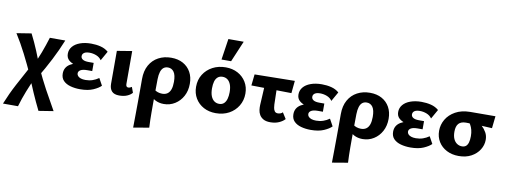

<svg xmlns="http://www.w3.org/2000/svg" viewBox="-74 -1136 4868 1851"><g transform="rotate(10 2360.0 -211.0)"><path d="M353 289Q313 208 277.5 127Q242 46 211 -35Q167 -132 118 -228.5Q69 -325 14 -412L158 -435Q197 -359 230.5 -278Q264 -197 293 -121Q340 -18 389.5 73.5Q439 165 497 266ZM4 279Q45 177 96 81Q147 -15 203 -117L269 -27Q233 51 203.5 125.5Q174 200 151 279ZM290 -30 222 -122Q259 -197 287.5 -273Q316 -349 339 -424H490Q450 -325 399.5 -226.5Q349 -128 290 -30Z M711 14Q660 14 616.5 2Q573 -10 547 -36.5Q521 -63 521 -107Q521 -169 575 -201.5Q629 -234 715 -234V-198Q668 -198 627.5 -208Q587 -218 561.5 -241Q536 -264 536 -303Q536 -343 561.5 -373.5Q587 -404 634 -421Q681 -438 742 -438Q791 -438 835 -427Q879 -416 911 -388L859 -296Q841 -323 808.5 -336Q776 -349 740 -349Q717 -349 702 -343.5Q687 -338 679 -328Q671 -318 671 -304Q671 -283 690 -271Q709 -259 748 -259H797V-179H748Q705 -179 683.5 -166.5Q662 -154 662 -133Q662 -119 672 -107.5Q682 -96 701 -89.5Q720 -83 747 -83Q784 -83 816 -94Q848 -105 876 -125L914 -56Q890 -31 839 -8.5Q788 14 711 14Z M1093 8Q1043 8 1020 -17.5Q997 -43 997 -90V-412L1143 -436V-114Q1143 -99 1148.5 -91Q1154 -83 1166 -83Q1175 -83 1183.5 -86.5Q1192 -90 1200 -95L1220 -41Q1203 -20 1170.5 -6Q1138 8 1093 8Z M1280 289Q1281 226 1281.5 163Q1282 100 1282.5 38.5Q1283 -23 1283 -80Q1283 -137 1283 -187Q1283 -267 1314.5 -323Q1346 -379 1401 -408.5Q1456 -438 1526 -438Q1593 -438 1642 -411Q1691 -384 1718 -335.5Q1745 -287 1745 -221Q1745 -153 1716.5 -100Q1688 -47 1639 -16.5Q1590 14 1530 14Q1483 14 1445.5 -6Q1408 -26 1394 -61L1419 -109Q1433 -95 1455 -88Q1477 -81 1498 -81Q1530 -81 1550.5 -96Q1571 -111 1581 -140Q1591 -169 1591 -213Q1591 -279 1569.5 -309.5Q1548 -340 1511 -340Q1485 -340 1467.5 -326Q1450 -312 1441 -283.5Q1432 -255 1431 -212Q1430 -133 1429.5 -73.5Q1429 -14 1429 31.5Q1429 77 1429 114.5Q1429 152 1430 187.5Q1431 223 1433 263Z M2039 14Q1972 14 1920 -14Q1868 -42 1838.5 -91.5Q1809 -141 1809 -204Q1809 -273 1842 -325.5Q1875 -378 1931.5 -408Q1988 -438 2060 -438Q2126 -438 2177.5 -410.5Q2229 -383 2259 -334Q2289 -285 2289 -221Q2289 -154 2256.5 -100.5Q2224 -47 2168 -16.5Q2112 14 2039 14ZM2056 -80Q2085 -80 2103 -97Q2121 -114 2129 -143Q2137 -172 2137 -208Q2137 -254 2125 -284Q2113 -314 2092.5 -328.5Q2072 -343 2045 -343Q2016 -343 1997.5 -327Q1979 -311 1971 -283Q1963 -255 1963 -216Q1963 -170 1975 -140Q1987 -110 2008 -95Q2029 -80 2056 -80ZM2005 -505 2036 -711H2186L2099 -505Z M2332 -309 2344 -419 2737 -425 2725 -303ZM2448 -137 2463 -412H2576L2582 -167Q2583 -157 2585 -138Q2587 -119 2597 -103.5Q2607 -88 2629 -88Q2641 -88 2654.5 -92.5Q2668 -97 2676 -107L2714 -47Q2694 -24 2657.5 -7.5Q2621 9 2572 9Q2530 9 2504.5 -5.5Q2479 -20 2466 -42.5Q2453 -65 2450 -90Q2447 -115 2448 -137Z M2969 14Q2918 14 2874.5 2Q2831 -10 2805 -36.5Q2779 -63 2779 -107Q2779 -169 2833 -201.5Q2887 -234 2973 -234V-198Q2926 -198 2885.5 -208Q2845 -218 2819.5 -241Q2794 -264 2794 -303Q2794 -343 2819.5 -373.5Q2845 -404 2892 -421Q2939 -438 3000 -438Q3049 -438 3093 -427Q3137 -416 3169 -388L3117 -296Q3099 -323 3066.5 -336Q3034 -349 2998 -349Q2975 -349 2960 -343.5Q2945 -338 2937 -328Q2929 -318 2929 -304Q2929 -283 2948 -271Q2967 -259 3006 -259H3055V-179H3006Q2963 -179 2941.5 -166.5Q2920 -154 2920 -133Q2920 -119 2930 -107.5Q2940 -96 2959 -89.5Q2978 -83 3005 -83Q3042 -83 3074 -94Q3106 -105 3134 -125L3172 -56Q3148 -31 3097 -8.5Q3046 14 2969 14Z M3226 289Q3227 226 3227.5 163Q3228 100 3228.5 38.5Q3229 -23 3229 -80Q3229 -137 3229 -187Q3229 -267 3260.5 -323Q3292 -379 3347 -408.5Q3402 -438 3472 -438Q3539 -438 3588 -411Q3637 -384 3664 -335.5Q3691 -287 3691 -221Q3691 -153 3662.5 -100Q3634 -47 3585 -16.5Q3536 14 3476 14Q3429 14 3391.5 -6Q3354 -26 3340 -61L3365 -109Q3379 -95 3401 -88Q3423 -81 3444 -81Q3476 -81 3496.5 -96Q3517 -111 3527 -140Q3537 -169 3537 -213Q3537 -279 3515.5 -309.5Q3494 -340 3457 -340Q3431 -340 3413.5 -326Q3396 -312 3387 -283.5Q3378 -255 3377 -212Q3376 -133 3375.5 -73.5Q3375 -14 3375 31.5Q3375 77 3375 114.5Q3375 152 3376 187.5Q3377 223 3379 263Z M3945 14Q3894 14 3850.5 2Q3807 -10 3781 -36.5Q3755 -63 3755 -107Q3755 -169 3809 -201.5Q3863 -234 3949 -234V-198Q3902 -198 3861.5 -208Q3821 -218 3795.5 -241Q3770 -264 3770 -303Q3770 -343 3795.5 -373.5Q3821 -404 3868 -421Q3915 -438 3976 -438Q4025 -438 4069 -427Q4113 -416 4145 -388L4093 -296Q4075 -323 4042.5 -336Q4010 -349 3974 -349Q3951 -349 3936 -343.5Q3921 -338 3913 -328Q3905 -318 3905 -304Q3905 -283 3924 -271Q3943 -259 3982 -259H4031V-179H3982Q3939 -179 3917.5 -166.5Q3896 -154 3896 -133Q3896 -119 3906 -107.5Q3916 -96 3935 -89.5Q3954 -83 3981 -83Q4018 -83 4050 -94Q4082 -105 4110 -125L4148 -56Q4124 -31 4073 -8.5Q4022 14 3945 14Z M4417 14Q4351 14 4299.5 -12.5Q4248 -39 4219 -86Q4190 -133 4190 -193Q4190 -253 4220.5 -305Q4251 -357 4310 -390Q4369 -423 4454 -424L4701 -425L4688 -306Q4625 -310 4563.5 -312.5Q4502 -315 4432 -315Q4384 -315 4360.5 -289.5Q4337 -264 4337 -210Q4337 -168 4349.5 -140Q4362 -112 4384 -97.5Q4406 -83 4432 -83Q4456 -83 4471 -95Q4486 -107 4493.5 -132Q4501 -157 4501 -194Q4501 -228 4494 -255Q4487 -282 4475 -303Q4463 -324 4447 -338L4530 -357Q4559 -337 4585.5 -312.5Q4612 -288 4630 -256.5Q4648 -225 4648 -184Q4648 -133 4619.5 -87.5Q4591 -42 4539.5 -14Q4488 14 4417 14Z"/></g></svg>

Font: Ysabeau ExtraBold
Style: Regular
Weight: 800
Designer: Christian Thalmann (Catharsis Fonts)
Version: Version 2.002